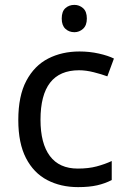

<svg xmlns="http://www.w3.org/2000/svg" viewBox="-20 -757 520 787"><path d="M300 10Q229 10 173.5 -19Q118 -48 86.5 -109Q55 -170 55 -265Q55 -364 88 -426Q121 -488 177.5 -517Q234 -546 306 -546Q347 -546 385 -537.5Q423 -529 447 -517L420 -444Q396 -453 364 -461Q332 -469 304 -469Q146 -469 146 -266Q146 -169 184.5 -117.5Q223 -66 299 -66Q343 -66 376.5 -75Q410 -84 438 -97V-19Q411 -5 378.5 2.5Q346 10 300 10ZM285 -737Q305 -737 320.5 -723.5Q336 -710 336 -681Q336 -653 320.5 -639Q305 -625 285 -625Q263 -625 248 -639Q233 -653 233 -681Q233 -710 248 -723.5Q263 -737 285 -737Z"/></svg>

Font: Noto Sans Mandaic
Style: Regular
Weight: 400
Designer: Monotype Design Team
Foundry: Monotype Imaging Inc.
Version: Version 2.002; ttfautohint (v1.8.4.7-5d5b)